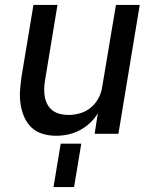

<svg xmlns="http://www.w3.org/2000/svg" viewBox="-20 -540 640 775"><path d="M206 8Q178 8 151.5 0Q125 -8 106.5 -26Q88 -44 77.5 -68.5Q67 -93 63 -120Q59 -147 61 -175Q63 -203 67 -231L115 -520H212L162 -217Q159 -200 158.5 -182.5Q158 -165 161 -148.5Q164 -132 172 -117.5Q180 -103 193 -93.5Q206 -84 222.5 -80Q239 -76 257 -76Q280 -76 304 -83Q328 -90 347.5 -106.5Q367 -123 378.5 -145.5Q390 -168 393 -192L448 -520H544L458 0H362L375 -83Q362 -61 342.5 -43Q323 -25 300.5 -13.5Q278 -2 254 3Q230 8 206 8ZM196 215 225 40H308L279 215Z"/></svg>

Font: Iosevka SS04 Medium Extended
Style: Italic
Weight: 500
Width: 7
Italic angle: -9°
Monospace: yes
Designer: Belleve Invis
Foundry: Belleve Invis
Version: Version 19.0.0; ttfautohint (v1.8.4)